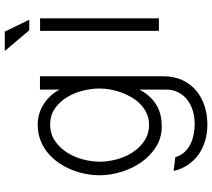

<svg xmlns="http://www.w3.org/2000/svg" viewBox="-62 -611 873 789"><g transform="rotate(-90 374.5 -216.5)"><path d="M455.6 19Q455.6 61.5 440.2 95.2Q424.8 128.9 398.2 151.9Q371.6 174.8 335.2 187Q298.8 199.2 256.8 199.2Q221.7 199.2 190.4 189.9Q159.2 180.7 134.3 163.1Q109.4 145.5 91.8 119.6Q74.2 93.8 66.4 60.5L123 67.4Q129.9 89.8 143.8 105Q157.7 120.1 176.5 129.4Q195.3 138.7 217 142.8Q238.8 147 260.7 147Q288.6 147 313.7 139.4Q338.9 131.8 358.4 116.9Q377.9 102.1 389.4 79.8Q400.9 57.6 400.9 28.3V-80.1Q386.7 -53.2 369.1 -35.4Q351.6 -17.6 332 -7.1Q312.5 3.4 291.7 7.6Q271 11.7 250.5 11.7Q202.1 11.7 164.8 -12.2Q127.4 -36.1 101.6 -73.5Q75.7 -110.8 62.3 -155.8Q48.8 -200.7 48.8 -243.2Q48.8 -272.9 54.9 -303.5Q61 -334 73 -362.3Q85 -390.6 102.5 -415.3Q120.1 -439.9 143.3 -458.5Q166.5 -477.1 194.8 -487.5Q223.1 -498 256.8 -498Q301.8 -498 340.1 -474.1Q378.4 -450.2 400.9 -408.2V-488.8H455.6ZM405.3 -243.2Q405.3 -275.4 396.7 -311Q388.2 -346.7 369.9 -377Q351.6 -407.2 323.7 -427Q295.9 -446.8 256.8 -446.8Q218.3 -446.8 189.7 -427Q161.1 -407.2 142.1 -377.2Q123 -347.2 113.8 -311.3Q104.5 -275.4 104.5 -243.2Q104.5 -210.9 113.8 -175Q123 -139.2 142.1 -109.4Q161.1 -79.6 189.7 -60.1Q218.3 -40.5 256.8 -40.5Q281.7 -40.5 302.2 -49.8Q322.8 -59.1 339.4 -74.7Q356 -90.3 368.2 -110.8Q380.4 -131.3 388.7 -153.8Q397 -176.3 401.1 -199.5Q405.3 -222.7 405.3 -243.2Z M688 -532.7H644.5L559.6 -633.3H639.2ZM693.8 0H642.1V-488.3H693.8Z"/></g></svg>

Font: SaysetthaMai
Style: Regular
Weight: 400
Designer: John M. Durdin
Foundry: Lao Script for Windows
Version: Version 1.101